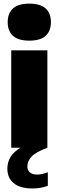

<svg xmlns="http://www.w3.org/2000/svg" viewBox="-20 -834 331 1084"><path d="M23.5 -709Q23.5 -759.5 53.5 -786.5Q83.5 -813.5 145.5 -813.5Q207.5 -813.5 237.5 -786.5Q267.5 -759.5 267.5 -709Q267.5 -658.5 237.5 -631.5Q207.5 -604.5 145.5 -604.5Q83.5 -604.5 53.5 -631.5Q23.5 -658.5 23.5 -709ZM191 151.5Q216 151.5 250 138.5V215Q229.5 222.5 209.2 226.2Q189 230 162.5 230Q93.5 230 57.5 200.2Q21.5 170.5 21.5 118.5Q21.5 82.5 38.8 53.2Q56 24 95.5 0H43.5V-550H247.5V0Q183 24 158.8 49.5Q134.5 75 134.5 106Q134.5 127.5 148.8 139.5Q163 151.5 191 151.5Z"/></svg>

Font: Encode Sans SemiCondensed Black
Style: Regular
Weight: 900
Width: 4
Designer: Multiple Designers
Foundry: Impallari Type
Version: Version 2.000